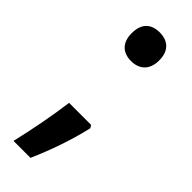

<svg xmlns="http://www.w3.org/2000/svg" viewBox="-231 -575 728 728"><g transform="rotate(45 133.5 -210.5)"><path d="M60 -475C60 -422 90 -398 133 -398C175 -398 207 -422 207 -475C207 -529 176 -552 133 -552C90 -552 60 -529 60 -475ZM204 -109 197 -120H79C70 -49 51 52 32 131H123C155 59 186 -29 204 -109Z"/></g></svg>

Font: Noto Sans Arabic SemCond SemBd
Style: Regular
Weight: 600
Width: 4
Designer: Monotype Design Team, Nadine Chahine, Nizar Qandah and Khaled Hosny
Foundry: Monotype Imaging Inc.
Version: Version 2.012